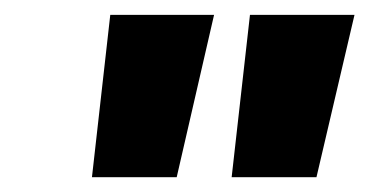

<svg xmlns="http://www.w3.org/2000/svg" viewBox="-20 -820 502 261"><path d="M105 -579.1 129.9 -799.8H271L220.2 -579.1ZM294.9 -579.1 319.8 -799.8H461.9L410.2 -579.1Z"/></svg>

Font: Poppins
Style: Bold Italic
Weight: 700
Italic angle: -10°
Designer: Ninad Kale (Devanagari), Jonny Pinhorn (Latin)
Foundry: Indian Type Foundry
Version: Version 3.200;PS 1.000;hotconv 16.6.54;makeotf.lib2.5.65590